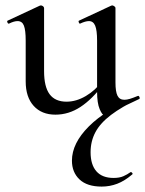

<svg xmlns="http://www.w3.org/2000/svg" viewBox="-20 -415 537 710"><path d="M185 9Q134 9 104.5 -23.5Q75 -56 75 -114V-265Q75 -303 68.5 -320Q62 -337 45 -337Q32 -337 14 -328Q10 -326 7.5 -332Q5 -338 9 -339L127 -394Q129 -395 131 -395Q135 -395 139 -392Q143 -389 143 -385V-152Q143 -94 163.5 -66.5Q184 -39 226 -39Q262 -39 297.5 -60Q333 -81 358 -115L363 -104Q321 -48 277.5 -19.5Q234 9 185 9ZM407 -385V-110Q407 -76 414.5 -61Q422 -46 440 -46Q449 -46 460.5 -49.5Q472 -53 489 -60Q493 -62 495.5 -56.5Q498 -51 495 -49L371 10Q369 11 366 11Q358 11 348.5 -11.5Q339 -34 339 -76V-265Q339 -303 332 -320Q325 -337 309 -337Q296 -337 277 -328Q274 -326 271.5 -332Q269 -338 273 -339L391 -394Q393 -395 395 -395Q398 -395 402.5 -392Q407 -389 407 -385ZM489 -60 495 -51Q430 -20 390.5 10Q351 40 333 73.5Q315 107 315 148Q315 194 336.5 218.5Q358 243 400 243Q422 243 436.5 236.5Q451 230 462 222Q465 220 468.5 224Q472 228 469 230Q441 254 413.5 264.5Q386 275 356 275Q302 275 274 248.5Q246 222 246 179Q246 115 308.5 52.5Q371 -10 489 -60Z"/></svg>

Font: Cormorant Medium
Style: Regular
Weight: 500
Designer: Christian Thalmann (Catharsis Fonts)
Foundry: Catharsis Fonts
Version: Version 4.000